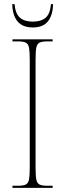

<svg xmlns="http://www.w3.org/2000/svg" viewBox="-20 -903 315 923"><path d="M40 0V-10H67Q92 -10 104 -16Q116 -22 119.5 -40.5Q123 -59 123 -98V-616Q123 -655 119.5 -673.5Q116 -692 104 -698Q92 -704 67 -704H40V-714H233V-704H207Q182 -704 170 -698Q158 -692 154.5 -673.5Q151 -655 151 -616V-98Q151 -59 154.5 -40.5Q158 -22 170 -16Q182 -10 207 -10H233V0ZM138 -771Q88 -771 64 -800.5Q40 -830 39 -883H50Q54 -837 76 -818Q98 -799 138 -799Q177 -799 199 -817.5Q221 -836 225 -883H235Q234 -830 210.5 -800.5Q187 -771 138 -771Z"/></svg>

Font: Noto Serif Display Condensed Thin
Style: Regular
Weight: 100
Width: 3
Designer: Monotype Design Team
Foundry: Monotype Imaging Inc.
Version: Version 2.009